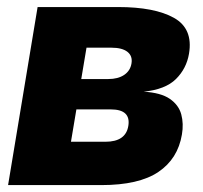

<svg xmlns="http://www.w3.org/2000/svg" viewBox="-20 -536 587 556"><path d="M3.4 0 88.9 -515.6H322.3Q427.7 -515.6 483.6 -484.4Q539.6 -453.1 527.3 -380.4Q520 -337.4 489.5 -307.1Q459 -276.9 396 -270.5Q445.8 -267.6 471.7 -249.8Q497.6 -231.9 504.9 -204.8Q512.2 -177.7 506.8 -146.5Q495.1 -76.2 438.7 -38.1Q382.3 0 273.4 0ZM185.5 -125.5H285.2Q344.2 -125.5 351.6 -171.4Q359.4 -219.2 300.8 -219.2H201.2ZM215.3 -307.1H293.5Q321.8 -307.1 339.6 -319.1Q357.4 -331.1 360.8 -352.5Q364.3 -374 348.9 -386Q333.5 -397.9 302.7 -397.9H230.5Z"/></svg>

Font: Inter Display Extra Bold
Style: Italic
Weight: 800
Italic angle: -9.39999°
Designer: Rasmus Andersson
Foundry: rsms
Version: Version 4.000;git-4fc901f